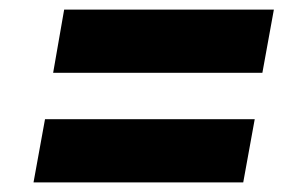

<svg xmlns="http://www.w3.org/2000/svg" viewBox="-20 -490 628 401"><path d="M91 -338 114 -470H552L528 -338ZM50 -109 74 -241H512L488 -109Z"/></svg>

Font: DM Sans 36pt Black
Style: Italic
Weight: 900
Italic angle: -10°
Designer: Colophon Foundry, Jonny Pinhorn
Foundry: Colophon Foundry
Version: Version 4.004;gftools[0.9.30]